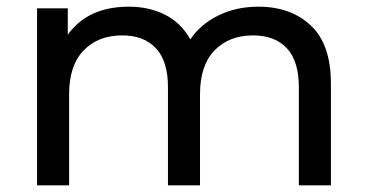

<svg xmlns="http://www.w3.org/2000/svg" viewBox="-20 -555 1097 575"><path d="M91 0V-530H183V-451Q243 -535 366 -535Q427 -535 475 -510.5Q523 -486 550 -437Q580 -482 633.5 -508.5Q687 -535 754 -535Q851 -535 911 -478.5Q971 -422 971 -305V0H875V-294Q875 -372 839 -410.5Q803 -449 738 -449Q666 -449 622.5 -404Q579 -359 579 -273V0H483V-294Q483 -372 447 -410.5Q411 -449 346 -449Q274 -449 230.5 -404Q187 -359 187 -273V0Z"/></svg>

Font: Montserrat Medium
Style: Regular
Weight: 500
Designer: Julieta Ulanovsky
Foundry: Julieta Ulanovsky
Version: Version 9.000; ttfautohint (v1.8.4.7-5d5b)